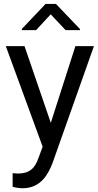

<svg xmlns="http://www.w3.org/2000/svg" viewBox="-20 -769 513 1002"><path d="M107.9 -528.3H10.3L202.6 -3.4L181.6 53.2C162.1 111.8 131.8 136.7 72.3 136.7C66.9 136.7 51.8 134.8 45.9 134.8V205.6C58.1 209.5 81.1 213.4 97.7 213.4C197.3 213.4 233.9 132.8 253.9 82.5L470.2 -528.3H373.5L245.1 -127.9ZM272 -748.5H217.8L94.2 -618.2V-611.8H168.5L244.6 -694.3L322.3 -611.8H397.5V-617.2Z"/></svg>

Font: Bert Sans
Style: Regular
Weight: 400
Designer: Christian Robertson (Google), Cristiano Sobral
Foundry: Google, Cristiano Sobral
Version: Version 3.101